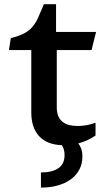

<svg xmlns="http://www.w3.org/2000/svg" viewBox="-20 -666 517 893"><path d="M125.5 -433.1H21.5L30.3 -488.8Q68.8 -498.5 92 -510.7Q115.2 -522.9 130.6 -540.8Q146 -558.6 157.5 -584.2Q168.9 -609.9 184.1 -646.5H240.7V-517.6H426.8L405.8 -433.1H244.1V-166.5Q244.1 -142.6 251 -126.2Q257.8 -109.9 270.5 -99.6Q283.2 -89.4 301 -84.7Q318.8 -80.1 341.3 -80.1Q362.8 -80.1 384 -84Q405.3 -87.9 424.3 -95.2V-35.6Q405.8 -22.9 385.5 -13.7Q365.2 -4.4 344.2 1Q352.1 10.7 357.7 25.6Q363.3 40.5 363.3 62.5Q363.3 94.7 349.9 121.1Q336.4 147.5 311.5 166.5Q286.6 185.5 250.7 196Q214.8 206.5 170.4 206.5V136.2Q221.7 136.2 251 116.7Q280.3 97.2 280.3 55.2Q280.3 41 277.1 30Q273.9 19 268.1 9.3Q198.2 6.8 161.9 -32.7Q125.5 -72.3 125.5 -143.1Z"/></svg>

Font: Proza Libre
Style: Medium
Weight: 500
Designer: Jasper de Waard
Foundry: Jasper de Waard
Version: Version 1.000; ttfautohint (v1.4.1.8-43bc)